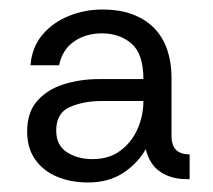

<svg xmlns="http://www.w3.org/2000/svg" viewBox="-20 -730 447 403"><path d="M165 -347Q129 -347 100 -359Q71 -371 54 -395Q37 -419 37 -454Q37 -494 58 -518Q79 -542 113.5 -553Q148 -564 188 -564H281Q281 -617 256 -638.5Q231 -660 194 -660Q160 -660 135.5 -643Q111 -626 104 -593H44Q47 -631 69 -657Q91 -683 124.5 -696.5Q158 -710 194 -710Q233 -710 260.5 -699Q288 -688 305.5 -669Q323 -650 331.5 -624Q340 -598 340 -568V-445Q340 -425 349.5 -415.5Q359 -406 378 -406V-354H371Q340 -354 317 -369Q294 -384 286 -417Q269 -387 238.5 -367Q208 -347 165 -347ZM174 -396Q209 -396 233 -414Q257 -432 269 -460Q281 -488 281 -518H193Q156 -518 127 -505.5Q98 -493 98 -456Q98 -425 120.5 -410.5Q143 -396 174 -396Z"/></svg>

Font: Rethink Sans
Style: Regular
Weight: 400
Designer: The Rethink Sans project authors (Hans Thiessen). DM Sans designed by Colophon Foundry.
Foundry: Rethink Communications LLC
Version: Version 1.001